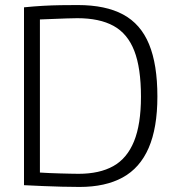

<svg xmlns="http://www.w3.org/2000/svg" viewBox="-20 -730 690 760"><path d="M295 10Q261 10 224.5 9Q188 8 150.5 6.5Q113 5 75 3V-701Q115 -705 150.5 -707Q186 -709 220 -709.5Q254 -710 288 -710Q398 -710 467.5 -672.5Q537 -635 570 -555Q603 -475 603 -348Q603 -224 568.5 -144.5Q534 -65 465.5 -27.5Q397 10 295 10ZM291 -42Q374 -42 428.5 -72.5Q483 -103 510.5 -170.5Q538 -238 538 -347Q538 -461 511.5 -529Q485 -597 429.5 -627.5Q374 -658 286 -658Q268 -658 242 -657Q216 -656 189.5 -655Q163 -654 138 -653V-47Q154 -46 175 -45Q196 -44 217.5 -43.5Q239 -43 258 -42.5Q277 -42 291 -42Z"/></svg>

Font: Georama ExtraCondensed Thin Light
Style: Regular
Weight: 300
Version: Version 1.001